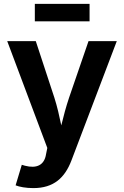

<svg xmlns="http://www.w3.org/2000/svg" viewBox="-20 -757 636 985"><path d="M60.1 193.8C79.1 201.7 113.3 208 150.9 208C255.9 208 312.5 154.8 346.2 66.9L579.1 -545.9H434.1L334.5 -256.3C318.8 -209.5 306.2 -162.6 294.4 -113.8C284.2 -162.6 273.9 -209 258.8 -256.3L163.6 -545.9H17.1L222.7 2L216.3 33.7C207.5 91.3 167 108.4 108.4 93.3L91.8 88.4ZM439.5 -737.3H158.7V-647.5H439.5Z"/></svg>

Font: Raveo SemiBold
Style: Regular
Weight: 600
Designer: Jakub Foglar, Rasmus Andersson (Inter)
Foundry: Jakubfoglar.com
Version: Version 1.100;Glyphs 3.2.3 (3260)